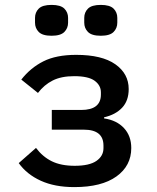

<svg xmlns="http://www.w3.org/2000/svg" viewBox="-20 -752 640 784"><path d="M283.5 12Q203.5 12 146.5 -14Q89.5 -40 56.5 -86L127 -148Q154 -112 191.5 -93.5Q229 -75 285 -75Q345 -75 373.8 -95Q402.5 -115 402.5 -147V-157.5Q402.5 -222.5 322.5 -222.5H191.5V-303H311.5Q392 -303 392 -366V-375Q392 -403.5 366.5 -422.2Q341 -441 283 -441Q230 -441 195 -423.2Q160 -405.5 135 -372.5L67 -427Q104.5 -475 157 -501.5Q209.5 -528 291 -528Q396.5 -528 451 -489.5Q505.5 -451 505.5 -388.5Q505.5 -340.5 478.5 -312Q451.5 -283.5 405 -273V-268.5Q456.5 -261 486.2 -229Q516 -197 516 -147.5Q516 -75 455.5 -31.5Q395 12 283.5 12ZM190.5 -606Q153.5 -606 138.2 -621.5Q123 -637 123 -659.5V-679Q123 -701.5 138.2 -716.8Q153.5 -732 190.5 -732Q227.5 -732 242.8 -716.8Q258 -701.5 258 -679V-659.5Q258 -637 242.8 -621.5Q227.5 -606 190.5 -606ZM391.5 -606Q354.5 -606 339.2 -621.5Q324 -637 324 -659.5V-679Q324 -701.5 339.2 -716.8Q354.5 -732 391.5 -732Q428.5 -732 443.8 -716.8Q459 -701.5 459 -679V-659.5Q459 -637 443.8 -621.5Q428.5 -606 391.5 -606Z"/></svg>

Font: Lilex Medium
Style: Regular
Weight: 500
Designer: Mike Abbink, Paul van der Laan, Pieter van Rosmalen, Mikhael Khrustik
Foundry: Mikhael Khrustik
Version: Version 1.100